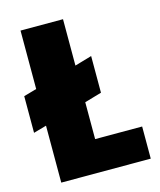

<svg xmlns="http://www.w3.org/2000/svg" viewBox="-107 -783 717 860"><g transform="rotate(-15 251.5 -352.5)"><path d="M485 -149V0H70V-264L10 -247V-417L70 -434V-705H267V-490L346 -513V-343L267 -320V-149Z"/></g></svg>

Font: Fz Poppins ExtBd
Style: Regular
Weight: 800
Designer: Ninad Kale (Devanagari), Jonny Pinhorn (Latin)
Foundry: Indian Type Foundry
Version: Vit hóa bi Vntype.Com & FontZin.Com